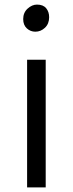

<svg xmlns="http://www.w3.org/2000/svg" viewBox="-20 -816 317 836"><path d="M98 0V-556H179V0ZM134 -678Q112.5 -678 96.8 -692.5Q81 -707 81 -733Q81 -761 100.2 -778.5Q119.5 -796 141 -796Q168 -796 181 -780.2Q194 -764.5 194 -741Q194 -712.5 175.8 -695.2Q157.5 -678 134 -678Z"/></svg>

Font: Merriweather Sans Light
Style: Regular
Weight: 300
Designer: Eben Sorkin
Foundry: Eben Sorkin
Version: Version 2.001; ttfautohint (v1.8.3)